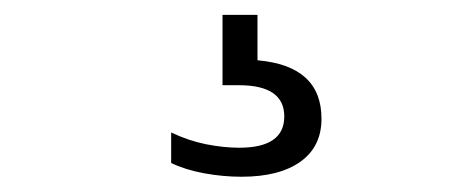

<svg xmlns="http://www.w3.org/2000/svg" viewBox="-20 -30 640 258"><path d="M304.5 207.5Q279.5 207.5 254 202.8Q228.5 198 210 189V148Q233 159 256.8 163.8Q280.5 168.5 301.5 168.5Q362 168.5 362 126.5Q362 84.5 301 84.5H279V-10H326V51Q412 58.5 412 129.5Q412 167 383.8 187.2Q355.5 207.5 304.5 207.5Z"/></svg>

Font: Encode Sans Expanded Expanded
Style: Regular
Weight: 400
Width: 7
Designer: Multiple Designers
Foundry: Impallari Type
Version: Version 3.000; ttfautohint (v1.8.3) -l 8 -r 50 -G 200 -x 14 